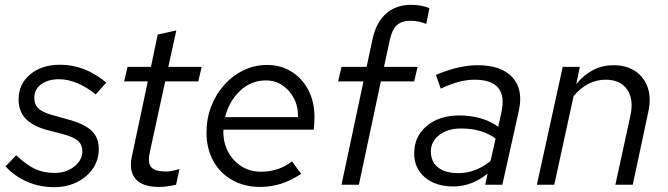

<svg xmlns="http://www.w3.org/2000/svg" viewBox="-20 -765 2764 795"><path d="M204 10Q145 10 93.5 -12Q42 -34 3 -76L47 -122Q91 -81 126 -65Q161 -49 205 -49Q254 -49 287.5 -75.5Q321 -102 321 -139Q321 -165 304.5 -180.5Q288 -196 247 -208L170 -228Q112 -245 84.5 -275.5Q57 -306 57 -353Q57 -417 105 -457Q153 -497 229 -497Q332 -497 420 -423L376 -374Q340 -404 300.5 -420.5Q261 -437 225 -437Q179 -437 150.5 -416Q122 -395 122 -360Q122 -333 138 -317Q154 -301 192 -290L270 -268Q333 -250 361 -222Q389 -194 389 -148Q389 -103 365 -67.5Q341 -32 299 -11Q257 10 204 10Z M638 9Q571 9 542 -23.5Q513 -56 526 -117L592 -428H494L508 -488H605L633 -622L710 -639L677 -488H815L801 -428H664L600 -133Q591 -91 606 -73Q621 -55 667 -55Q679 -55 690.5 -57Q702 -59 723 -65L709 0Q692 4 674 6.5Q656 9 638 9Z M1057 9Q992 9 941.5 -19.5Q891 -48 863 -99Q835 -150 835 -216Q835 -274 854.5 -324.5Q874 -375 908.5 -413.5Q943 -452 988.5 -474Q1034 -496 1086 -496Q1143 -496 1187 -468.5Q1231 -441 1256.5 -392.5Q1282 -344 1282 -281Q1282 -257 1279 -228H905Q903 -180 922.5 -140.5Q942 -101 978 -77.5Q1014 -54 1060 -54Q1135 -54 1189 -97L1227 -45Q1184 -17 1143 -4Q1102 9 1057 9ZM912 -280H1214Q1215 -323 1197.5 -357Q1180 -391 1150 -411.5Q1120 -432 1081 -432Q1020 -432 974.5 -389.5Q929 -347 912 -280Z M1394 0 1485 -428H1380L1394 -488H1498L1523 -605Q1538 -673 1579 -709Q1620 -745 1682 -745Q1704 -745 1723 -741.5Q1742 -738 1758 -731L1745 -666Q1713 -679 1680 -679Q1643 -679 1623 -660.5Q1603 -642 1594 -599L1570 -488H1709L1695 -428H1557L1466 0Z M1857 7Q1784 7 1739.5 -30.5Q1695 -68 1695 -130Q1695 -200 1747 -243.5Q1799 -287 1882 -287Q1929 -287 1970.5 -275Q2012 -263 2043 -240L2056 -299Q2086 -435 1945 -435Q1915 -435 1881.5 -426.5Q1848 -418 1805 -398L1785 -455Q1880 -495 1958 -495Q2056 -495 2102 -444.5Q2148 -394 2128 -305L2060 0H1989L1999 -46Q1965 -19 1930 -6Q1895 7 1857 7ZM1878 -48Q1948 -48 2011 -98L2032 -191Q1977 -233 1889 -233Q1834 -233 1799 -206Q1764 -179 1764 -138Q1764 -95 1794 -71.5Q1824 -48 1878 -48Z M2203 0 2310 -488H2381L2366 -417Q2431 -495 2519 -495Q2574 -495 2611 -470Q2648 -445 2662.5 -401Q2677 -357 2664 -300L2600 0H2528L2590 -285Q2605 -353 2577 -394Q2549 -435 2488 -435Q2412 -435 2355 -367L2275 0Z"/></svg>

Font: Red Hat Text VF
Style: Italic
Weight: 400
Italic angle: -12°
Designer: Pentagram, MCKL
Foundry: Pentagram, MCKL
Version: Version 1.023